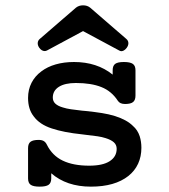

<svg xmlns="http://www.w3.org/2000/svg" viewBox="-20 -697 640 728"><path d="M158.7 -505.9Q154.3 -503.4 149.4 -503.4Q137.7 -503.4 128.4 -516.6Q123 -524.9 123 -532.7Q123 -543 131.3 -549.8L268.1 -668Q279.3 -676.8 294.9 -676.8Q311 -676.8 321.8 -668L458.5 -549.8Q466.8 -543 466.8 -533.2Q466.8 -524.4 460.4 -515.6Q454.6 -507.8 448.2 -504.9Q443.4 -502.9 440.4 -502.9Q436 -502.9 431.2 -505.9L294.9 -579.1ZM174.3 -20.5Q174.3 -3.4 164.3 3.7Q154.3 10.7 130.4 10.7Q106.4 10.7 96.4 3.7Q86.4 -3.4 86.4 -20.5V-135.3Q86.4 -152.3 95.7 -159.4Q105 -166.5 126.5 -166.5Q138.7 -166.5 146 -162.1Q153.3 -157.7 157.7 -148.4Q178.2 -106.9 218 -87.9Q257.8 -68.8 318.4 -68.8Q369.6 -68.8 396 -85.9Q422.4 -103 422.4 -132.8Q422.4 -147.9 411.6 -157.5Q400.9 -167 380.4 -173.3Q366.7 -177.7 350.3 -180.2Q334 -182.6 303.7 -186L292 -187.5Q221.2 -194.8 176.3 -210Q129.9 -225.1 107.4 -256.3Q86.4 -283.2 86.4 -325.7Q86.4 -357.4 99.6 -383.1Q112.8 -408.7 136.7 -426.3Q159.7 -443.8 191.4 -452.9Q223.1 -461.9 260.7 -461.9Q347.7 -461.9 407.2 -414.1V-430.7Q407.2 -447.8 416.7 -454.8Q426.3 -461.9 449.7 -461.9Q473.6 -461.9 483.6 -454.8Q493.7 -447.8 493.7 -430.7V-334.5Q493.7 -317.4 484.6 -310.1Q475.6 -302.7 454.1 -302.7Q434.6 -302.7 426.8 -314.9Q402.8 -351.6 364.7 -366.7Q326.2 -382.3 267.6 -382.3Q226.1 -382.3 203.1 -367.7Q180.2 -353 180.2 -327.1Q180.2 -313 189.9 -304Q199.7 -294.9 218.3 -289.6Q231.9 -285.2 249 -282.7Q266.1 -280.3 292 -277.3Q294.9 -277.3 302.7 -276.4Q340.3 -272.5 366.5 -268.3Q392.6 -264.2 416.5 -256.8Q460.9 -242.7 483.9 -219.7Q502 -204.1 509.8 -180.2Q516.1 -159.7 516.1 -136.7Q516.1 -103.5 503.7 -76.4Q491.2 -49.3 466.8 -29.8Q415.5 10.7 324.7 10.7Q232.4 10.7 174.3 -40Z"/></svg>

Font: Courier Prime Medium
Style: Regular
Weight: 500
Designer: Alan Dague-Greene
Foundry: Quote-Unquote Apps
Version: Version 1.202